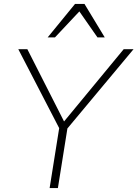

<svg xmlns="http://www.w3.org/2000/svg" viewBox="-20 -955 698 975"><path d="M232 0 284 -326 289 -288 73 -705H119L311 -327H296L608 -705H658L310 -288L326 -326L274 0ZM222 -765 361 -935H409L512 -765H475L383 -897L259 -765Z"/></svg>

Font: Mulish ExtraLight
Style: Italic
Weight: 200
Italic angle: -9°
Designer: Vernon Adams
Foundry: Vernon Adams
Version: Version 3.603